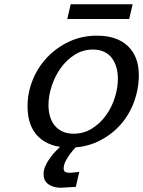

<svg xmlns="http://www.w3.org/2000/svg" viewBox="-20 -679 670 899"><path d="M109 -181Q109 -245 133 -304.5Q157 -364 200.5 -410Q244 -456 303.5 -484Q363 -512 434 -512Q528 -512 579 -463Q630 -414 630 -328Q630 -261 606.5 -199Q583 -137 540 -90.5Q497 -44 437.5 -16Q378 12 307 12Q213 12 161 -37.5Q109 -87 109 -181ZM207 -187Q207 -159 214 -134.5Q221 -110 235.5 -92Q250 -74 272 -63.5Q294 -53 325 -53Q372 -53 410.5 -77Q449 -101 476 -138.5Q503 -176 517.5 -221.5Q532 -267 532 -310Q532 -339 525 -363.5Q518 -388 504 -407Q490 -426 467.5 -436.5Q445 -447 415 -447Q368 -447 329.5 -422.5Q291 -398 264 -360Q237 -322 222 -276Q207 -230 207 -187ZM184 136Q184 117 192.5 98Q201 79 214 61Q227 43 242.5 27Q258 11 273 -1L296 -20H366Q355 -11 340 4.5Q325 20 311 38Q297 56 287.5 75Q278 94 278 110Q278 119 283.5 124.5Q289 130 310 130L351 126L335 196L265 200Q230 200 207 184Q184 168 184 136ZM295 -590 311 -659H601L585 -590Z"/></svg>

Font: Perun
Style: Italic
Weight: 400
Italic angle: -12°
Foundry: Copyright (c) Stefan Peev, Context Ltd, 2016
Version: Version 1.027